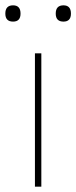

<svg xmlns="http://www.w3.org/2000/svg" viewBox="-29 -700 286 720"><path d="M-9 -649Q-9 -680 20 -680Q48 -680 48 -649Q48 -619 20 -619Q-9 -619 -9 -649ZM180 -649Q180 -680 209 -680Q237 -680 237 -649Q237 -619 209 -619Q180 -619 180 -649ZM102 -500H126V0H102Z"/></svg>

Font: Haskoy Thin
Style: Regular
Weight: 100
Designer: Ertekin Erdin
Foundry: Ertekin Erdin
Version: Version 2.000; ttfautohint (v1.8.4.7-5d5b)